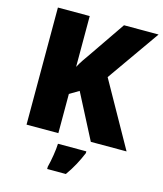

<svg xmlns="http://www.w3.org/2000/svg" viewBox="-134 -812 958 1131"><g transform="rotate(15 345.5 -246.5)"><path d="M687 0 466 -394 691 -714H480L330 -495C310 -467 287 -435 271 -404V-714H77V0H271V-239L328 -273L469 0ZM458 72V61H285C284 99 273 165 262 207V221H376C414 167 435 126 458 72Z"/></g></svg>

Font: Noto Sans Canadian Aboriginal Black
Style: Regular
Weight: 900
Designer: Monotype Design Team, Typotheque's Kevin King
Foundry: Monotype Imaging Inc.
Version: Version 2.004